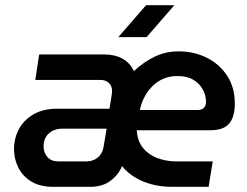

<svg xmlns="http://www.w3.org/2000/svg" viewBox="-20 -720 953 740"><path d="M184 0Q134 0 100.5 -20.5Q67 -41 50.5 -74.5Q34 -108 34 -145Q34 -186 52.5 -221.5Q71 -257 108.5 -279Q146 -301 200 -301H402L409 -344Q410 -350 411 -357.5Q412 -365 412 -369Q412 -389 399.5 -400.5Q387 -412 367 -412H116L131 -510H384Q423 -510 452 -494Q481 -478 496 -446Q535 -482 577 -502Q619 -522 669 -522Q728 -522 777 -497.5Q826 -473 855.5 -428Q885 -383 885 -321Q885 -295 879.5 -275.5Q874 -256 862.5 -243Q851 -230 833 -224Q815 -218 790 -218H507Q510 -176 531 -150Q552 -124 584.5 -111.5Q617 -99 654 -98H800L784 0H642Q582 0 532 -20.5Q482 -41 450 -80L446 -70Q430 -39 400.5 -19.5Q371 0 329 0ZM205 -98H314Q339 -98 357 -113Q375 -128 379 -153L391 -224H220Q188 -224 168 -205.5Q148 -187 148 -156Q148 -132 162.5 -115Q177 -98 205 -98ZM519 -296H741Q759 -296 766.5 -305Q774 -314 774 -327Q774 -353 761.5 -375.5Q749 -398 725 -412.5Q701 -427 664 -427Q633 -427 608.5 -416Q584 -405 566 -386.5Q548 -368 536 -344.5Q524 -321 519 -296ZM436 -577 543 -700H652L545 -577Z"/></svg>

Font: MuseoModerno Thin Medium
Style: Italic
Weight: 500
Italic angle: -9°
Version: Version 1.003